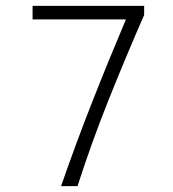

<svg xmlns="http://www.w3.org/2000/svg" viewBox="-20 -634 590 654"><path d="M188 0Q238 -144 293 -284Q348 -424 409 -568H91V-614H471V-583Q408 -439 350 -294Q292 -149 244 0Z"/></svg>

Font: Inconsolata SemiExpanded Light
Style: Regular
Weight: 300
Width: 6
Monospace: yes
Designer: Raph Levien, Cyreal, Brenton Simpson
Foundry: Raph Levien, Cyreal, Google
Version: Version 3.001; ttfautohint (v1.8.2.53-6de2)